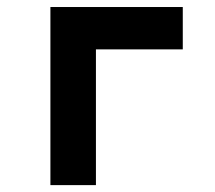

<svg xmlns="http://www.w3.org/2000/svg" viewBox="-20 -538 626 558"><path d="M126.5 0V-517.6H258.8V0ZM156.7 -394.5V-517.6H511.2V-394.5Z"/></svg>

Font: Cascadia Code
Style: Regular
Weight: 400
Monospace: yes
Designer: Aaron Bell
Foundry: Saja Typeworks
Version: Version 2106.017